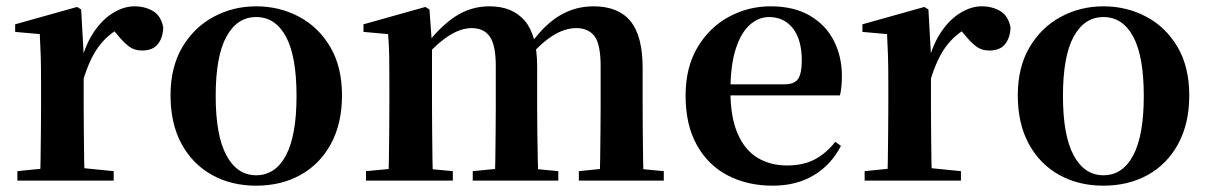

<svg xmlns="http://www.w3.org/2000/svg" viewBox="-20 -572 3826 608"><path d="M35 0V-30L143 -41H230L340 -30V0ZM106 0Q108 -25 108.5 -67Q109 -109 109.5 -154.5Q110 -200 110 -235V-310Q110 -361 109 -394Q108 -427 106 -464L28 -471V-495L224 -550L237 -542L245 -399V-398V-235Q245 -200 245.5 -154.5Q246 -109 246.5 -67Q247 -25 248 0ZM244 -320 211 -381H238Q253 -436 279.5 -474Q306 -512 339.5 -532Q373 -552 406 -552Q439 -552 464.5 -537Q490 -522 497 -485Q496 -453 480 -432.5Q464 -412 430 -412Q405 -412 387 -426Q369 -440 350 -464L327 -491L363 -485Q321 -463 292.5 -424.5Q264 -386 244 -320Z M791 16Q712 16 650.5 -18.5Q589 -53 554.5 -117Q520 -181 520 -270Q520 -359 557 -422Q594 -485 656 -518.5Q718 -552 791 -552Q865 -552 927 -519Q989 -486 1026 -423Q1063 -360 1063 -270Q1063 -181 1028 -116.5Q993 -52 931.5 -18Q870 16 791 16ZM791 -17Q852 -17 885.5 -80Q919 -143 919 -268Q919 -394 885.5 -456Q852 -518 791 -518Q731 -518 697 -456Q663 -394 663 -268Q663 -143 697 -80Q731 -17 791 -17Z M1139 0V-30L1245 -40H1308L1414 -30V0ZM1209 0Q1211 -25 1211.5 -67Q1212 -109 1212.5 -154.5Q1213 -200 1213 -235V-311Q1213 -361 1212.5 -394Q1212 -427 1209 -464L1131 -471V-495L1327 -550L1340 -542L1348 -431V-428V-235Q1348 -200 1348.5 -154.5Q1349 -109 1349.5 -67Q1350 -25 1351 0ZM1477 0V-30L1580 -40H1644L1748 -30V0ZM1546 0Q1548 -25 1548.5 -66.5Q1549 -108 1549.5 -153.5Q1550 -199 1550 -235V-362Q1550 -429 1531 -456Q1512 -483 1474 -483Q1437 -483 1396.5 -455.5Q1356 -428 1316 -379L1311 -426H1327Q1371 -486 1420.5 -519Q1470 -552 1530 -552Q1603 -552 1642 -506Q1681 -460 1681 -361V-235Q1681 -199 1681.5 -153.5Q1682 -108 1683 -66.5Q1684 -25 1685 0ZM1813 0V-30L1911 -40H1977L2082 -30V0ZM1879 0Q1880 -25 1880.5 -66.5Q1881 -108 1881.5 -153.5Q1882 -199 1882 -235V-362Q1882 -432 1862.5 -457.5Q1843 -483 1805 -483Q1768 -483 1729.5 -458.5Q1691 -434 1648 -383L1641 -434H1661Q1706 -496 1754.5 -524Q1803 -552 1859 -552Q1938 -552 1976.5 -505Q2015 -458 2015 -357V-235Q2015 -199 2015.5 -153.5Q2016 -108 2016.5 -66.5Q2017 -25 2018 0Z M2427 16Q2347 16 2284.5 -16.5Q2222 -49 2186.5 -113Q2151 -177 2151 -269Q2151 -359 2189 -422.5Q2227 -486 2288.5 -519Q2350 -552 2420 -552Q2494 -552 2544.5 -522.5Q2595 -493 2620.5 -443Q2646 -393 2646 -331Q2646 -296 2640 -270H2209V-305H2464Q2496 -305 2507.5 -322.5Q2519 -340 2519 -380Q2519 -446 2491 -482Q2463 -518 2415 -518Q2382 -518 2354 -493Q2326 -468 2309.5 -416Q2293 -364 2293 -283Q2293 -201 2316 -148.5Q2339 -96 2379.5 -72Q2420 -48 2472 -48Q2525 -48 2561.5 -68Q2598 -88 2625 -123L2643 -110Q2612 -50 2557 -17Q2502 16 2427 16Z M2718 0V-30L2826 -41H2913L3023 -30V0ZM2789 0Q2791 -25 2791.5 -67Q2792 -109 2792.5 -154.5Q2793 -200 2793 -235V-310Q2793 -361 2792 -394Q2791 -427 2789 -464L2711 -471V-495L2907 -550L2920 -542L2928 -399V-398V-235Q2928 -200 2928.5 -154.5Q2929 -109 2929.5 -67Q2930 -25 2931 0ZM2927 -320 2894 -381H2921Q2936 -436 2962.5 -474Q2989 -512 3022.5 -532Q3056 -552 3089 -552Q3122 -552 3147.5 -537Q3173 -522 3180 -485Q3179 -453 3163 -432.5Q3147 -412 3113 -412Q3088 -412 3070 -426Q3052 -440 3033 -464L3010 -491L3046 -485Q3004 -463 2975.5 -424.5Q2947 -386 2927 -320Z M3474 16Q3395 16 3333.5 -18.5Q3272 -53 3237.5 -117Q3203 -181 3203 -270Q3203 -359 3240 -422Q3277 -485 3339 -518.5Q3401 -552 3474 -552Q3548 -552 3610 -519Q3672 -486 3709 -423Q3746 -360 3746 -270Q3746 -181 3711 -116.5Q3676 -52 3614.5 -18Q3553 16 3474 16ZM3474 -17Q3535 -17 3568.5 -80Q3602 -143 3602 -268Q3602 -394 3568.5 -456Q3535 -518 3474 -518Q3414 -518 3380 -456Q3346 -394 3346 -268Q3346 -143 3380 -80Q3414 -17 3474 -17Z"/></svg>

Font: Noto Serif TC
Style: Bold
Weight: 700
Designer: Ryoko NISHIZUKA 西塚涼子 (kana & ideographs); Frank Grießhammer (Latin, Greek & Cyrillic); Wenlong ZHANG 张文龙 (bopomofo); San
Foundry: Adobe
Version: Version 2.002-H1;hotconv 1.1.0;makeotfexe 2.6.0